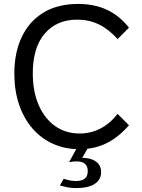

<svg xmlns="http://www.w3.org/2000/svg" viewBox="-20 -740 724 978"><path d="M637 -102Q582 -39 520.5 -9.5Q459 20 385 20Q311 20 250 -7.5Q189 -35 145 -86Q101 -137 77 -208Q53 -279 53 -365Q53 -473 91.5 -553Q130 -633 202.5 -676.5Q275 -720 378 -720Q460 -720 524 -690.5Q588 -661 637 -599L579 -541Q533 -592 483 -616Q433 -640 374 -640Q269 -640 208 -569Q147 -498 147 -366Q147 -274 177 -205Q207 -136 260.5 -98Q314 -60 386 -60Q442 -60 491 -85Q540 -110 579 -160ZM304 171Q317 175 333 178.5Q349 182 366 182Q398 182 412.5 169.5Q427 157 427 132Q427 106 412 94Q397 82 371 82Q361 82 352 83Q343 84 332 86L387 -15H444L399 64Q443 64 469 83Q495 102 495 137Q495 176 462 197Q429 218 369 218Q340 218 320.5 213.5Q301 209 285 205Z"/></svg>

Font: Moderustic
Style: Regular
Weight: 400
Designer: Tural Alisoy
Foundry: TAFT Foundry
Version: Version 2.120